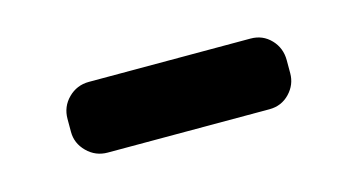

<svg xmlns="http://www.w3.org/2000/svg" viewBox="-29 -394 415 223"><g transform="rotate(-15 178.0 -282.5)"><path d="M82 -240.2Q67.4 -240.2 57.1 -250.5Q46.9 -260.7 46.9 -274.4V-290Q46.9 -304.7 57.1 -314.9Q67.4 -325.2 82 -325.2H276.4Q291 -325.2 300.8 -314.9Q310.5 -304.7 310.5 -290V-274.4Q310.5 -260.7 300.8 -250.5Q291 -240.2 276.4 -240.2Z"/></g></svg>

Font: Gen Jyuu GothicL Medium
Style: Regular
Weight: 500
Designer: [Source Han Sans]
Ryoko NISHIZUKA  (kana & ideographs); Paul D. Hunt (Latin, Greek & Cyrillic); Wenlong ZHANG  (bopomofo
Version: Version 1.002.20150607